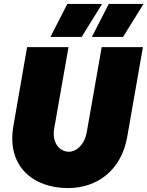

<svg xmlns="http://www.w3.org/2000/svg" viewBox="-20 -940 751 978"><path d="M326 18C475 18 598 -72 628 -243L708 -700H498L422 -267C410 -200 367 -167 331 -167C286 -167 243 -210 256 -285L329 -700H118L48 -297C13 -93 149 18 326 18ZM396 -752 500 -920H323L237 -752ZM607 -752 711 -920H534L448 -752Z"/></svg>

Font: Fixel Text 20240404 Black
Style: Italic
Weight: 900
Width: 4
Italic angle: -10°
Designer: AlfaBravo + MacPaw
Foundry: Kyrylo Tkachov, Marchela Mozhyna, Serhii Makarenko, Maria Weinstein, Zakhar Kryvoshyya
Version: Version 1.211;Glyphs 3.2 (3225)